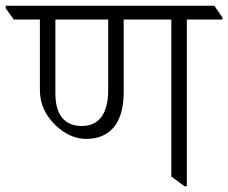

<svg xmlns="http://www.w3.org/2000/svg" viewBox="-53 -643 795 669"><path d="M247 -159C331 -159 378 -215 378 -321V-575H544V-28L590 6H598V-575H722V-582L694 -623H-33V-614L-5 -575H86V-330C86 -282 104 -243 138 -209C168 -179 206 -159 247 -159ZM140 -317V-575H324V-329C324 -250 294 -204 232 -204C172 -204 140 -243 140 -317Z"/></svg>

Font: Noto Serif Devanagari Light
Style: Regular
Weight: 300
Designer: Universal Thirst, Indian Type Foundry and the Monotype Design Team
Foundry: Monotype Imaging Inc.
Version: Version 2.004